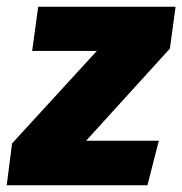

<svg xmlns="http://www.w3.org/2000/svg" viewBox="-50 -553 544 573"><path d="M474 -533H64L46 -401H239L-14 -125L-30 0H390L424 -133H207L457 -408Z"/></svg>

Font: Fira Sans ExtraBold
Style: Italic
Weight: 800
Italic angle: -8°
Designer: bBox Type GmbH & Carrois Corporate GbR & Edenspiekermann AG
Foundry: bBox Type GmbH & Carrois Corporate GbR & Edenspiekermann AG
Version: Version 4.301;PS 004.301;hotconv 1.0.88;makeotf.lib2.5.64775